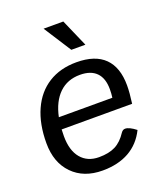

<svg xmlns="http://www.w3.org/2000/svg" viewBox="-144 -879 854 988"><g transform="rotate(-20 283.5 -385.0)"><path d="M121 -261Q120 -249 120 -224Q120 -146 155.5 -103.5Q191 -61 254 -61Q308 -61 343.5 -79Q379 -97 407 -140Q416 -153 429 -153Q451 -153 487 -125Q454 -58 393.5 -24Q333 10 248 10Q145 10 84 -52.5Q23 -115 23 -221Q23 -326 57.5 -402.5Q92 -479 156.5 -519.5Q221 -560 310 -560Q412 -560 463.5 -509Q515 -458 515 -359Q515 -319 507 -261ZM129 -325H422Q425 -346 425 -371Q425 -431 394.5 -462Q364 -493 305 -493Q236 -493 191 -449.5Q146 -406 129 -325ZM211 -780H319L385 -629H308Z"/></g></svg>

Font: Krub Medium
Style: Italic
Weight: 500
Italic angle: -8°
Designer: Ekaluck Peanpanawate
Foundry: Cadson Demak Co.,Ltd.
Version: Version 1.000; ttfautohint (v1.6)